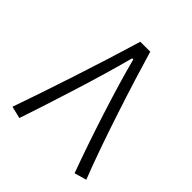

<svg xmlns="http://www.w3.org/2000/svg" viewBox="-191 -831 968 968"><g transform="rotate(45 293.0 -346.5)"><path d="M328.1 -698.2H257.3C190.4 -474.1 96.7 -190.9 33.2 -10.7L98.1 4.9C154.8 -164.1 239.3 -426.8 287.1 -609.9H295.4C336.4 -449.2 423.8 -179.2 491.7 4.9L556.6 -13.7C482.4 -200.7 379.9 -520.5 328.1 -698.2Z"/></g></svg>

Font: Cascadia Code Light
Style: Regular
Weight: 300
Monospace: yes
Designer: Aaron Bell
Foundry: Saja Typeworks
Version: Version 2404.023